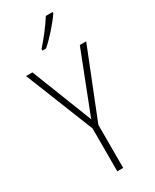

<svg xmlns="http://www.w3.org/2000/svg" viewBox="-239 -1009 864 1070"><g transform="rotate(-30 193.5 -474.5)"><path d="M307 -942V-949H263C233 -901 193 -850 150 -801V-791H173C217 -829 276 -895 307 -942ZM194 -324 41 -714H0L175 -276V0H213V-277L387 -714H346Z"/></g></svg>

Font: Noto Sans Condensed ExtraLight
Style: Regular
Weight: 200
Width: 3
Designer: Monotype Design Team
Foundry: Monotype Imaging Inc.
Version: Version 2.013